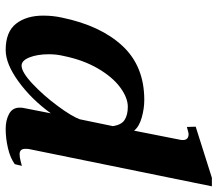

<svg xmlns="http://www.w3.org/2000/svg" viewBox="-65 -692 766 676"><g transform="rotate(90 318.0 -354.0)"><path d="M35 -123Q35 -158 42 -189Q70 -325 141.5 -402Q213 -479 332 -479Q362 -479 394 -470Q426 -461 440 -443L472 -605Q473 -609 473 -615Q473 -635 452 -635Q449 -635 442 -633Q435 -631 427 -629L426 -660L606 -717H636L505 -74Q504 -69 504 -60Q504 -40 523 -40Q533 -40 546.5 -43.5Q560 -47 564 -48L558 -23Q536 -7 501.5 1Q467 9 434 9Q403 9 381 -3Q359 -15 359 -40Q359 -48 360 -53L379 -150Q330 -82 267.5 -36.5Q205 9 156 9Q92 9 63.5 -27.5Q35 -64 35 -123ZM400 -252 424 -368Q420 -398 402.5 -409.5Q385 -421 356 -421Q324 -421 287.5 -394Q251 -367 221 -315.5Q191 -264 177 -195Q171 -170 171 -143Q171 -103 182 -75Q193 -47 211 -47Q234 -47 275 -85.5Q316 -124 353 -174Q390 -224 400 -252Z"/></g></svg>

Font: Taviraj SemiBold
Style: Italic
Weight: 600
Italic angle: -12°
Designer: Katatrad Team
Foundry: CadsonDemak
Version: Version 1.001